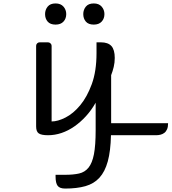

<svg xmlns="http://www.w3.org/2000/svg" viewBox="-20 -786 997 1116"><path d="M280 -80Q316 -80 361 -103Q406 -126 446 -174Q486 -222 513.5 -297Q541 -372 541 -477V-540H566Q608 -540 627.5 -518.5Q647 -497 647 -449Q647 -422 641 -397Q635 -372 626 -349V-70H957Q957 -48 951 -34.5Q945 -21 935 -13.5Q925 -6 912.5 -3Q900 0 887 0H625Q623 92 606.5 152Q590 212 558 247Q526 282 476.5 296Q427 310 359 310Q327 310 315 294Q303 278 303 241V230H359Q406 230 439.5 222.5Q473 215 494.5 188.5Q516 162 526 110.5Q536 59 536 -30V-189Q511 -145 479.5 -110.5Q448 -76 412 -51Q376 -26 337.5 -13Q299 0 259 0Q221 0 205.5 -10.5Q190 -21 190 -51V-520Q190 -528 196 -534Q202 -540 210 -540H259Q267 -540 273.5 -534Q280 -528 280 -520ZM242 -704Q242 -729 257 -747.5Q272 -766 303 -766Q333 -766 349 -747.5Q365 -729 365 -704Q365 -678 349 -660.5Q333 -643 303 -643Q272 -643 257 -660.5Q242 -678 242 -704ZM464 -704Q464 -729 479 -747.5Q494 -766 525 -766Q555 -766 571 -747.5Q587 -729 587 -704Q587 -678 571 -660.5Q555 -643 525 -643Q494 -643 479 -660.5Q464 -678 464 -704Z"/></svg>

Font: Warnes
Style: Regular
Weight: 400
Designer: Eduardo Rodriguez Tunni
Foundry: Eduardo Rodriguez Tunni
Version: Version 1.001